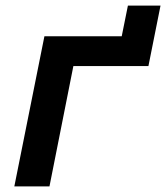

<svg xmlns="http://www.w3.org/2000/svg" viewBox="-20 -663 591 683"><path d="M138 -534H413L435 -643H551L508 -428H241L156 0H31Z"/></svg>

Font: Montserrat Alternates SemiBold
Style: Italic
Weight: 600
Italic angle: -11.3°
Designer: Julieta Ulanovsky
Foundry: Julieta Ulanovsky
Version: Version 7.200